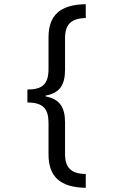

<svg xmlns="http://www.w3.org/2000/svg" viewBox="-20 -737 540 918"><path d="M390 161V95C320 94 291 65 291 -1V-151C291 -221 268 -263 198 -276V-280C266 -292 291 -331 291 -405V-555C291 -624 324 -649 390 -651V-717C265 -715 212 -662 212 -558V-407C212 -332 180 -309 111 -309V-247C188 -247 212 -215 212 -149V1C212 109 269 159 390 161Z"/></svg>

Font: Noto Sans Mono ExtraCondensed
Style: Regular
Weight: 400
Width: 2
Designer: Monotype Design Team
Foundry: Monotype Imaging Inc.
Version: Version 2.014